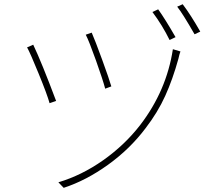

<svg xmlns="http://www.w3.org/2000/svg" viewBox="-20 -860 1040 917"><path d="M389.6 -694.3 418 -704.1Q433.6 -668.9 467.8 -575.2Q502 -481.4 511.7 -447.3L482.4 -436.5Q471.7 -477.5 438.5 -570.8Q405.3 -664.1 389.6 -694.3ZM805.7 -625 841.8 -614.3Q836.9 -601.6 832 -579.1Q804.7 -480.5 769 -401.9Q733.4 -323.2 674.8 -247.1Q600.6 -148.4 496.1 -73.2Q391.6 2 284.2 37.1L258.8 10.7Q370.1 -22.5 472.7 -94.7Q575.2 -167 649.4 -262.7Q775.4 -426.8 805.7 -625ZM109.4 -633.8 138.7 -646.5Q178.7 -562.5 248 -377.9L216.8 -367.2Q205.1 -409.2 165 -507.3Q125 -605.5 109.4 -633.8ZM708 -802.7 735.4 -815.4Q768.6 -769.5 818.4 -682.6L790 -668.9Q754.9 -740.2 708 -802.7ZM826.2 -828.1 852.5 -839.8Q891.6 -788.1 936.5 -709L909.2 -696.3Q851.6 -796.9 826.2 -828.1Z"/></svg>

Font: Gen Shin Gothic ExtraLight
Style: Regular
Weight: 100
Designer: [Source Han Sans]
Ryoko NISHIZUKA  (kana & ideographs); Paul D. Hunt (Latin, Greek & Cyrillic); Wenlong ZHANG  (bopomofo
Version: Version 1.002.20150607